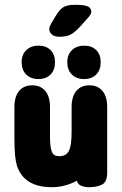

<svg xmlns="http://www.w3.org/2000/svg" viewBox="-20 -768 509 799"><path d="M300 -16Q303 -1 318 5Q333 11 349 11Q382 11 404 0.5Q426 -10 426 -50V-323Q426 -366 406.5 -389.5Q387 -413 352 -413Q317 -413 297.5 -389.5Q278 -366 278 -323V-222Q278 -193 275.5 -173Q273 -153 267 -141Q256 -118 227 -118Q215 -118 207 -122.5Q199 -127 195 -139Q188 -157 188 -202V-323Q188 -366 168.5 -389.5Q149 -413 114 -413Q79 -413 59.5 -389.5Q40 -366 40 -323V-191Q40 -149 42.5 -123.5Q45 -98 50 -80Q79 11 196 11Q250 11 300 -16ZM140 -578Q109 -578 89.5 -559.5Q70 -541 70 -509Q70 -477 89 -458Q108 -439 140 -439Q172 -439 190.5 -458Q209 -477 209 -509Q209 -541 190.5 -559.5Q172 -578 140 -578ZM330 -578Q299 -578 279.5 -559.5Q260 -541 260 -509Q260 -477 279 -458Q298 -439 330 -439Q362 -439 380.5 -458Q399 -477 399 -509Q399 -541 380.5 -559.5Q362 -578 330 -578ZM293 -748Q261 -748 245 -739Q229 -730 212 -702L193 -670Q189 -663 187 -657.5Q185 -652 185 -647Q185 -634 196 -624.5Q207 -615 227 -615Q256 -615 273.5 -624Q291 -633 314 -658L348 -696Q360 -710 360 -719Q360 -733 347 -740.5Q334 -748 293 -748Z"/></svg>

Font: Beiruti Black
Style: Regular
Weight: 900
Designer: Arlette Boutros
Foundry: Boutros
Version: Version 1.41